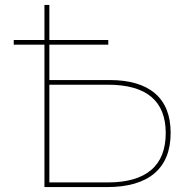

<svg xmlns="http://www.w3.org/2000/svg" viewBox="-20 -762 768 782"><path d="M161 -742H181V-436H426Q548 -436 611.5 -381.5Q675 -327 675 -221Q675 -112 609 -56Q543 0 415 0H161ZM419 -19Q536 -19 595.5 -69.5Q655 -120 655 -220Q655 -417 419 -417H181V-19ZM36 -599H421V-580H36Z"/></svg>

Font: Montserrat
Style: Regular
Weight: 400
Designer: Julieta Ulanovsky
Foundry: Julieta Ulanovsky
Version: Version 8.000